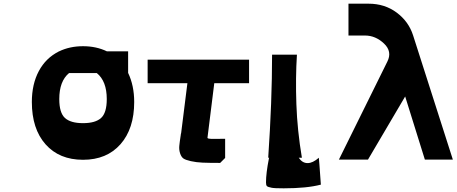

<svg xmlns="http://www.w3.org/2000/svg" viewBox="-20 -855 2480 1043"><path d="M676 -459Q709 -390 709 -301Q709 -156 634.5 -71.5Q560 13 431 13Q302 13 227.5 -71Q153 -155 153 -301Q153 -398 191 -469Q229 -540 299 -575V-576H301Q359 -604 431 -604Q503 -604 561 -576H676ZM560 -317Q560 -414 506 -458H355Q302 -414 302 -317Q302 -242 333 -214Q364 -186 431 -186Q498 -186 529 -214Q560 -242 560 -317Z M1333 -403H1144L1107 -106Q1109 -101 1128.5 -100.5Q1148 -100 1203 -101V3L1176 30Q1115 30 1080.5 28.5Q1046 27 1017 20.5Q988 14 976.5 6Q965 -2 958.5 -21.5Q952 -41 954 -62.5Q956 -84 962 -122Q962 -124 962.5 -127Q963 -130 964 -132L998 -403H782V-531H1333Z M1715 37Q1723 141 1723 148Q1647 168 1521 168Q1470 168 1456 165Q1435 161 1430 156Q1425 151 1425 136Q1425 86 1441 5L1442 2H1437Q1458 -306 1458 -558H1593Q1585 -433 1590 -289.5Q1595 -146 1620 2H1603Q1622 31 1651 31Q1679 31 1712 2Z M2440 12H2288L2181 -331L1979 12H1821L2084 -520Q2112 -575 2066 -618.5Q2020 -662 1963 -662H1873V-835H1982Q2070 -835 2135 -786.5Q2200 -738 2224 -663Z"/></svg>

Font: OpenDyslexic
Style: Bold
Weight: 800
Designer: Abbie Gonzalez
Version: Version 0.920;hotconv 1.0.109;makeotfexe 2.5.65596